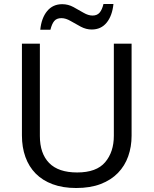

<svg xmlns="http://www.w3.org/2000/svg" viewBox="-20 -933 771 963"><path d="M90 -254V-714H180V-251Q180 -163 226.5 -115.5Q273 -68 367 -68Q464 -68 507.5 -119.5Q551 -171 551 -252V-714H640V-252Q640 -197 623 -149Q606 -101 571.5 -65.5Q537 -30 485 -10Q433 10 362 10Q295 10 244 -9Q193 -28 159 -62.5Q125 -97 107.5 -145.5Q90 -194 90 -254ZM182 -784Q188 -843 216.5 -877.5Q245 -912 292 -912Q322 -912 348.5 -897.5Q375 -883 399 -869Q423 -855 444 -855Q467 -855 479.5 -869.5Q492 -884 499 -913H549Q543 -854 515 -819.5Q487 -785 440 -785Q412 -785 385.5 -799Q359 -813 334.5 -827.5Q310 -842 288 -842Q264 -842 252 -827.5Q240 -813 233 -784Z"/></svg>

Font: BC Sans
Style: Regular
Weight: 400
Designer: Monotype Design Team
Province of B.C.
Foundry: Monotype Imaging Inc.
Version: Version 2.000;GOOG;noto-source:20170915:90ef993387c0